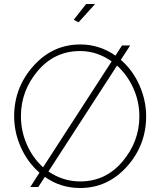

<svg xmlns="http://www.w3.org/2000/svg" viewBox="-20 -938 804 963"><path d="M592 -710H633L586 -638Q646 -586 679.5 -510Q713 -434 713 -355Q713 -210 616.5 -102.5Q520 5 382 5Q283 5 205 -51L172 0H132L178 -72Q119 -123 85 -198.5Q51 -274 51 -355Q51 -499 147.5 -607Q244 -715 383 -715Q479 -715 559 -659ZM85 -355Q85 -281 114.5 -213.5Q144 -146 196 -99L540 -630Q467 -682 382 -682Q254 -682 169.5 -582.5Q85 -483 85 -355ZM679 -355Q679 -428 649 -495Q619 -562 567 -609L223 -78Q296 -28 382 -28Q510 -28 594.5 -128Q679 -228 679 -355ZM457 -918 374 -826 350 -839 412 -918Z"/></svg>

Font: Raleway
Style: ExtraLight
Weight: 200
Designer: Matt McInerney, Pablo Impallari, Rodrigo Fuenzalida
Foundry: Matt McInerney, Pablo Impallari, Rodrigo Fuenzalida
Version: Version 2.001